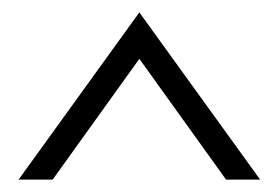

<svg xmlns="http://www.w3.org/2000/svg" viewBox="-20 -740 450 310"><path d="M400 -450H345L205 -645L65 -450H10L205 -720Z"/></svg>

Font: Oranienbaum
Style: Regular
Weight: 400
Designer: Oleg Pospelov and Jovanny Lemonad
Foundry: Oleg Pospelov and jovanny Lemonad
Version: Version 1.001; ttfautohint (v0.91) -l 8 -r 50 -G 200 -x 0 -w